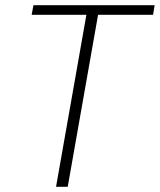

<svg xmlns="http://www.w3.org/2000/svg" viewBox="-20 -720 616 740"><path d="M196 0 313 -663H102L109 -700H576L570 -663H358L241 0Z"/></svg>

Font: DM Sans ExtraLight
Style: Italic
Weight: 250
Italic angle: -10°
Designer: Colophon Foundry, Jonny Pinhorn
Foundry: Colophon Foundry
Version: Version 4.004;gftools[0.9.30]